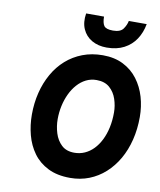

<svg xmlns="http://www.w3.org/2000/svg" viewBox="-100 -1009 915 1099"><g transform="rotate(10 358.0 -459.5)"><path d="M383 12Q307 12 253.8 -14.8Q200.5 -41.5 167.8 -86.8Q135 -132 120 -189.2Q105 -246.5 105 -307Q105 -374 120 -434.8Q135 -495.5 163.8 -546.2Q192.5 -597 234.2 -634Q276 -671 329.5 -691.5Q383 -712 447 -712Q515.5 -712 566.2 -686.2Q617 -660.5 650.2 -616.2Q683.5 -572 699.8 -516.2Q716 -460.5 716 -400Q716 -329.5 700.5 -267Q685 -204.5 655.8 -153.5Q626.5 -102.5 585.2 -65.2Q544 -28 493 -8Q442 12 383 12ZM382 -134Q414 -134 442 -146.5Q470 -159 492.8 -182.5Q515.5 -206 532 -239Q548.5 -272 557.2 -312.5Q566 -353 566 -400Q566 -439.5 553.2 -477.8Q540.5 -516 512 -541Q483.5 -566 436 -566Q403 -566 375 -552Q347 -538 324.8 -513Q302.5 -488 287 -455.2Q271.5 -422.5 263.2 -384.5Q255 -346.5 255 -307Q255 -266 267.2 -226.2Q279.5 -186.5 307.2 -160.2Q335 -134 382 -134ZM459.5 -759Q410 -759 373.2 -780Q336.5 -801 319.2 -839.8Q302 -878.5 310.5 -931H414.5Q414.5 -894.5 426.2 -877.8Q438 -861 478.5 -861Q521.5 -861 537.8 -884Q554 -907 558.5 -931H662.5Q653.5 -881 628 -842.2Q602.5 -803.5 560.2 -781.2Q518 -759 459.5 -759Z"/></g></svg>

Font: Overpass Black
Style: Italic
Weight: 900
Italic angle: -10°
Designer: Delve Withrington, Dave Bailey, Thomas Jockin
Foundry: Delve Fonts LLC
Version: Version 4.000